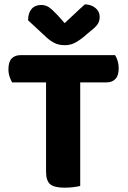

<svg xmlns="http://www.w3.org/2000/svg" viewBox="-20 -861 590 888"><path d="M351 -480V-1Q340 2 320 4.5Q300 7 278 7Q231 7 212 -9Q193 -25 193 -67V-480H36Q30 -490 24.5 -506Q19 -522 19 -541Q19 -575 34 -590.5Q49 -606 75 -606H512Q519 -596 524 -580Q529 -564 529 -545Q529 -512 514 -496Q499 -480 473 -480ZM279 -754Q302 -775 326 -798Q350 -821 373 -841Q402 -840 421.5 -824Q441 -808 441 -783Q441 -763 431.5 -749Q422 -735 397 -716L363 -687Q337 -667 319 -659.5Q301 -652 279 -652Q252 -652 231.5 -662.5Q211 -673 193 -690L110 -767Q110 -801 126 -819.5Q142 -838 171 -838Q190 -838 205.5 -828Q221 -818 247 -790Z"/></svg>

Font: Baloo Tammudu 2
Style: Bold
Weight: 700
Designer: Maithili Shingre, Omkar Shende and Ek Type
Foundry: Ek Type
Version: Version 1.640;hotconv 1.0.111;makeotfexe 2.5.65597; ttfautoh